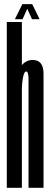

<svg xmlns="http://www.w3.org/2000/svg" viewBox="-20 -889 238 909"><path d="M12.2 0V-785H83.6V0ZM115.1 0V-382.6Q115.1 -477.8 115.1 -514.2Q115.1 -550.6 103.8 -550.6Q94.6 -550.6 89.1 -523.1Q83.6 -495.6 83.6 -461.2L49.9 -472.7Q49.9 -527.9 73.3 -566.5Q96.7 -605.1 134.8 -605.1Q186.1 -605.1 186.1 -540Q186.1 -474.9 186.1 -380.2V0ZM50.5 -798.2 85.8 -869.4H132.6L167.5 -798.2H131.5L109.1 -847.3L86.8 -798.2Z"/></svg>

Font: Anybody UltraCondensed Thin
Style: Regular
Weight: 100
Width: 1
Designer: Tyler Finck
Foundry: Etcetera Type Company
Version: Version 1.110